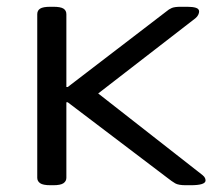

<svg xmlns="http://www.w3.org/2000/svg" viewBox="-20 -545 655 567"><path d="M129 2Q107 2 98.5 -4Q90 -10 90 -20V-503Q90 -514 98.5 -519.5Q107 -525 129 -525H137Q159 -525 167.5 -519.5Q176 -514 176 -503V-288H180L471 -511Q479 -518 487.5 -521.5Q496 -525 514 -525H533Q549 -525 558.5 -522Q568 -519 568 -511Q568 -507 565.5 -501.5Q563 -496 557 -491L270 -269L578 -28Q584 -23 585.5 -19Q587 -15 587 -12Q587 2 543 2H529Q507 2 497.5 -3.5Q488 -9 474 -20L180 -243H176V-20Q176 -10 167.5 -4Q159 2 137 2Z"/></svg>

Font: Asap Expanded
Style: Regular
Weight: 400
Width: 7
Designer: Pablo Cosgaya
Foundry: Omnibus-Type
Version: Version 3.001; ttfautohint (v1.8.4.7-5d5b)